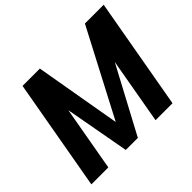

<svg xmlns="http://www.w3.org/2000/svg" viewBox="-155 -918 1136 1136"><g transform="rotate(-45 413.5 -350.0)"><path d="M827 -700 703 0H561L634 -414L413 0H312L238 -407L166 0H24L148 -700H293L387 -159L670 -700Z"/></g></svg>

Font: Sarabun
Style: Bold Italic
Weight: 700
Italic angle: -10°
Designer: Suppakit Chalermlarp | Katatrad Co.,Ltd.
Foundry: Cadson Demak Co.,Ltd.
Version: Version 1.000; ttfautohint (v1.6)